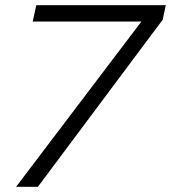

<svg xmlns="http://www.w3.org/2000/svg" viewBox="-20 -720 659 740"><path d="M42 0 525 -637H106L120 -700H619L607 -644L126 0Z"/></svg>

Font: Red Hat Text VF
Style: Italic
Weight: 400
Italic angle: -12°
Designer: Pentagram, MCKL
Foundry: Pentagram, MCKL
Version: Version 1.023